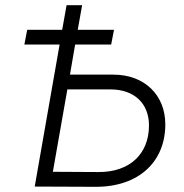

<svg xmlns="http://www.w3.org/2000/svg" viewBox="-20 -720 711 741"><path d="M114 0 350 1C516 1 618 -96 618 -240C618 -352 539 -432 417 -432H250L270 -548H409L420 -605H280L297 -700H237L220 -605H85L74 -548H210ZM184 -57 240 -375H406C499 -375 555 -320 555 -236C555 -127 482 -55 359 -56Z"/></svg>

Font: Fixel Display 20240404 Light
Style: Italic
Weight: 300
Italic angle: -10°
Designer: AlfaBravo + MacPaw
Foundry: Kyrylo Tkachov, Marchela Mozhyna, Serhii Makarenko, Maria Weinstein, Zakhar Kryvoshyya
Version: Version 1.211;Glyphs 3.2 (3225)